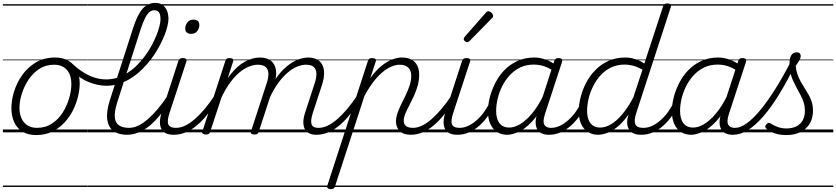

<svg xmlns="http://www.w3.org/2000/svg" viewBox="-20 -918 5801 1332"><path d="M231 19Q175 19 136.5 -4.5Q98 -28 78.5 -70.5Q59 -113 59 -168Q59 -223 78 -284Q97 -345 135 -398.5Q173 -452 230 -485.5Q287 -519 363 -519Q417 -519 455 -496.5Q493 -474 513 -433.5Q533 -393 533 -339Q533 -298 521.5 -249.5Q510 -201 486.5 -153.5Q463 -106 426.5 -67Q390 -28 341.5 -4.5Q293 19 231 19ZM237 -31Q296 -31 341 -61Q386 -91 415.5 -138Q445 -185 460 -237Q475 -289 475 -334Q475 -376 461.5 -406Q448 -436 421 -452.5Q394 -469 355 -469Q297 -469 252.5 -440Q208 -411 177.5 -364.5Q147 -318 131 -266.5Q115 -215 115 -170Q115 -128 129.5 -96.5Q144 -65 171 -48Q198 -31 237 -31ZM0 369H588V379H0ZM0 -20H588V0H0ZM0 -505H588V-500H0ZM0 -889H588V-879H0Z M718 -323Q660 -323 595 -349Q530 -375 463 -440Q455 -448 455 -456Q455 -464 460.5 -469Q466 -474 473.5 -475Q481 -476 487 -471Q528 -434 567 -411Q606 -388 643.5 -377.5Q681 -367 716 -367Q758 -367 797 -380Q836 -393 871 -416.5Q906 -440 935.5 -470.5Q965 -501 990 -535.5Q1015 -570 1034 -606Q1053 -642 1066.5 -676Q1080 -710 1087 -739.5Q1094 -769 1094 -791Q1094 -801 1102.5 -807Q1111 -813 1121.5 -813Q1132 -813 1140.5 -807Q1149 -801 1149 -791Q1149 -768 1141.5 -736Q1134 -704 1118.5 -666.5Q1103 -629 1081 -589Q1059 -549 1030.5 -511Q1002 -473 968 -439Q934 -405 894.5 -379Q855 -353 810.5 -338Q766 -323 718 -323ZM589 369H614V379H589ZM589 -20H614V0H589ZM589 -505H614V-500H589ZM589 -889H614V-879H589Z M860 17Q802 17 766.5 -9.5Q731 -36 724 -90Q717 -144 742 -223L905 -728Q934 -818 970 -858Q1006 -898 1057 -898Q1086 -898 1106 -884.5Q1126 -871 1137 -847.5Q1148 -824 1148 -792Q1148 -779 1139.5 -773Q1131 -767 1120.5 -767Q1110 -767 1101.5 -773Q1093 -779 1093 -792Q1093 -809 1088.5 -821.5Q1084 -834 1074.5 -840.5Q1065 -847 1050 -847Q1032 -847 1016.5 -834Q1001 -821 986.5 -792.5Q972 -764 956 -716L793 -207Q773 -143 776.5 -104.5Q780 -66 805.5 -48.5Q831 -31 875 -31Q885 -31 889.5 -23.5Q894 -16 892 -7Q890 2 881.5 9.5Q873 17 860 17ZM613 369H1007V379H613ZM613 -20H1007V0H613ZM613 -505H1007V-500H613ZM613 -889H1007V-879H613Z M861 17Q850 17 845.5 9.5Q841 2 842.5 -7Q844 -16 852.5 -23.5Q861 -31 876 -31Q907 -31 939.5 -46.5Q972 -62 1006 -91.5Q1040 -121 1075 -162.5Q1110 -204 1145 -257Q1152 -268 1161 -266.5Q1170 -265 1174.5 -257Q1179 -249 1173 -239Q1136 -178 1098.5 -130Q1061 -82 1022.5 -49.5Q984 -17 943.5 0Q903 17 861 17ZM1007 369V379ZM1007 -20V0ZM1007 -505V-500ZM1007 -889V-879Z M1185 17Q1153 17 1131.5 7Q1110 -3 1099.5 -23.5Q1089 -44 1089.5 -73Q1090 -102 1102 -140L1217 -494Q1222 -506 1228.5 -510.5Q1235 -515 1248 -515Q1264 -515 1270.5 -509Q1277 -503 1273 -491L1156 -134Q1138 -81 1147.5 -56Q1157 -31 1200 -31Q1210 -31 1214 -23.5Q1218 -16 1216.5 -7Q1215 2 1207 9.5Q1199 17 1185 17ZM1305 -683Q1288 -683 1276.5 -692Q1265 -701 1265 -719Q1265 -743 1280 -762.5Q1295 -782 1323 -782Q1340 -782 1351.5 -773Q1363 -764 1363 -745Q1363 -722 1348.5 -702.5Q1334 -683 1305 -683ZM1007 369H1332V379H1007ZM1007 -20H1332V0H1007ZM1007 -505H1332V-500H1007ZM1007 -889H1332V-879H1007Z M1186 17Q1175 17 1170.5 9.5Q1166 2 1167.5 -7Q1169 -16 1177.5 -23.5Q1186 -31 1201 -31Q1232 -31 1264.5 -46.5Q1297 -62 1331 -91.5Q1365 -121 1400 -162.5Q1435 -204 1470 -257Q1477 -268 1486 -266.5Q1495 -265 1499.5 -257Q1504 -249 1498 -239Q1461 -178 1423.5 -130Q1386 -82 1347.5 -49.5Q1309 -17 1268.5 0Q1228 17 1186 17ZM1332 369V379ZM1332 -20V0ZM1332 -505V-500ZM1332 -889V-879Z M2174 17Q2145 17 2124.5 6.5Q2104 -4 2094 -24Q2084 -44 2084.5 -73Q2085 -102 2098 -140L2163 -340Q2176 -379 2175 -408Q2174 -437 2157 -453Q2140 -469 2103 -469Q2075 -469 2042.5 -456Q2010 -443 1976.5 -415Q1943 -387 1910.5 -342.5Q1878 -298 1849 -235H1825Q1853 -313 1889.5 -367Q1926 -421 1966.5 -455Q2007 -489 2046 -504Q2085 -519 2118 -519Q2165 -519 2193.5 -496Q2222 -473 2227.5 -429.5Q2233 -386 2212 -323L2150 -134Q2133 -81 2141.5 -56Q2150 -31 2189 -31Q2198 -31 2202.5 -23.5Q2207 -16 2205.5 -7Q2204 2 2196.5 9.5Q2189 17 2174 17ZM1408 15Q1396 15 1388 10Q1380 5 1384 -6L1543 -494Q1547 -506 1553 -510.5Q1559 -515 1572 -515Q1589 -515 1595 -509Q1601 -503 1597 -491L1560 -376Q1588 -416 1617.5 -444Q1647 -472 1676 -488.5Q1705 -505 1732 -512Q1759 -519 1783 -519Q1831 -519 1860 -496Q1889 -473 1895 -429.5Q1901 -386 1879 -323L1775 -4Q1772 6 1765.5 10.5Q1759 15 1744 15Q1733 15 1725 10Q1717 5 1721 -6L1830 -340Q1843 -379 1842 -408Q1841 -437 1823.5 -453Q1806 -469 1768 -469Q1740 -469 1708 -456.5Q1676 -444 1643 -417Q1610 -390 1578 -347Q1546 -304 1517 -243L1438 -4Q1435 6 1429 10.5Q1423 15 1408 15ZM1332 369H2321V379H1332ZM1332 -20H2321V0H1332ZM1332 -505H2321V-500H1332ZM1332 -889H2321V-879H1332Z M2175 17Q2164 17 2159.5 9.5Q2155 2 2156.5 -7Q2158 -16 2166.5 -23.5Q2175 -31 2190 -31Q2221 -31 2253.5 -46.5Q2286 -62 2320 -91.5Q2354 -121 2389 -162.5Q2424 -204 2459 -257Q2466 -268 2475 -266.5Q2484 -265 2488.5 -257Q2493 -249 2487 -239Q2450 -178 2412.5 -130Q2375 -82 2336.5 -49.5Q2298 -17 2257.5 0Q2217 17 2175 17ZM2321 369V379ZM2321 -20V0ZM2321 -505V-500ZM2321 -889V-879Z M2273 394Q2260 394 2253.5 387.5Q2247 381 2251 369L2532 -494Q2536 -506 2542 -510.5Q2548 -515 2561 -515Q2578 -515 2584.5 -509.5Q2591 -504 2587 -492L2549 -376Q2587 -429 2625.5 -460Q2664 -491 2700 -505Q2736 -519 2767 -519Q2808 -519 2834.5 -504.5Q2861 -490 2874.5 -463.5Q2888 -437 2888 -399Q2888 -359 2877 -321.5Q2866 -284 2850.5 -250.5Q2835 -217 2819 -186.5Q2803 -156 2792 -129.5Q2781 -103 2781 -80Q2781 -57 2796.5 -44Q2812 -31 2845 -31Q2854 -31 2857.5 -23.5Q2861 -16 2859.5 -7Q2858 2 2850.5 9.5Q2843 17 2830 17Q2779 17 2753 -9Q2727 -35 2727 -76Q2727 -103 2737.5 -133Q2748 -163 2763.5 -194.5Q2779 -226 2795 -259Q2811 -292 2822 -325.5Q2833 -359 2833 -393Q2833 -429 2812.5 -449Q2792 -469 2753 -469Q2726 -469 2695 -456Q2664 -443 2632 -416Q2600 -389 2568.5 -347.5Q2537 -306 2508 -251L2304 375Q2301 385 2294.5 389.5Q2288 394 2273 394ZM2321 369H2975V379H2321ZM2321 -20H2975V0H2321ZM2321 -505H2975V-500H2321ZM2321 -889H2975V-879H2321Z M2829 17Q2818 17 2813.5 9.5Q2809 2 2810.5 -7Q2812 -16 2820.5 -23.5Q2829 -31 2844 -31Q2875 -31 2907.5 -46.5Q2940 -62 2974 -91.5Q3008 -121 3043 -162.5Q3078 -204 3113 -257Q3120 -268 3129 -266.5Q3138 -265 3142.5 -257Q3147 -249 3141 -239Q3104 -178 3066.5 -130Q3029 -82 2990.5 -49.5Q2952 -17 2911.5 0Q2871 17 2829 17ZM2975 369V379ZM2975 -20V0ZM2975 -505V-500ZM2975 -889V-879Z M3153 17Q3121 17 3099.5 7Q3078 -3 3067.5 -23.5Q3057 -44 3057.5 -73Q3058 -102 3070 -140L3185 -494Q3190 -506 3196 -510.5Q3202 -515 3216 -515Q3233 -515 3239 -509Q3245 -503 3241 -491L3124 -134Q3106 -81 3115.5 -56Q3125 -31 3168 -31Q3178 -31 3182 -23.5Q3186 -16 3184.5 -7Q3183 2 3175.5 9.5Q3168 17 3153 17ZM2975 369H3300V379H2975ZM2975 -20H3300V0H2975ZM2975 -505H3300V-500H2975ZM2975 -889H3300V-879H2975Z M3154 17Q3143 17 3138.5 9.5Q3134 2 3135.5 -7Q3137 -16 3145.5 -23.5Q3154 -31 3169 -31Q3199 -31 3229.5 -45.5Q3260 -60 3288.5 -85.5Q3317 -111 3341 -145Q3365 -179 3382 -217Q3387 -228 3395.5 -228Q3404 -228 3411 -220.5Q3418 -213 3414 -203Q3395 -157 3367.5 -117Q3340 -77 3306.5 -47Q3273 -17 3234.5 0Q3196 17 3154 17ZM3300 369V379ZM3300 -20V0ZM3300 -505V-500ZM3300 -889V-879Z M3220 -625Q3214 -625 3205.5 -632Q3197 -639 3197 -646Q3197 -650 3198.5 -654Q3200 -658 3204 -663L3348 -827Q3353 -834 3358 -837Q3363 -840 3368 -840Q3375 -840 3383 -835Q3391 -830 3396 -822.5Q3401 -815 3401 -808Q3401 -803 3399.5 -799.5Q3398 -796 3393 -792L3238 -634Q3228 -625 3220 -625Z M3498 17Q3457 17 3427 -3Q3397 -23 3381 -59.5Q3365 -96 3365 -146Q3365 -190 3377.5 -240.5Q3390 -291 3415 -340.5Q3440 -390 3478 -430Q3516 -470 3568.5 -494.5Q3621 -519 3687 -519Q3725 -519 3764.5 -505Q3804 -491 3835 -467L3823 -423Q3782 -451 3748.5 -460.5Q3715 -470 3684 -470Q3630 -470 3588 -449.5Q3546 -429 3514.5 -394Q3483 -359 3462.5 -317Q3442 -275 3432 -231.5Q3422 -188 3422 -150Q3422 -114 3432 -87.5Q3442 -61 3462 -47Q3482 -33 3513 -33Q3548 -33 3588 -56.5Q3628 -80 3669.5 -129Q3711 -178 3749 -254L3762 -214Q3718 -124 3670 -73.5Q3622 -23 3577.5 -3Q3533 17 3498 17ZM3787 17Q3758 17 3737.5 7Q3717 -3 3706.5 -22.5Q3696 -42 3696 -69Q3696 -96 3707 -130L3825 -494Q3829 -506 3835.5 -510.5Q3842 -515 3855 -515Q3873 -515 3878 -507.5Q3883 -500 3879 -488L3760 -125Q3744 -74 3756.5 -52.5Q3769 -31 3802 -31Q3811 -31 3815 -23.5Q3819 -16 3817.5 -7Q3816 2 3808.5 9.5Q3801 17 3787 17ZM3300 369H3935V379H3300ZM3300 -20H3935V0H3300ZM3300 -505H3935V-500H3300ZM3300 -889H3935V-879H3300Z M3789 17Q3778 17 3773.5 9.5Q3769 2 3770.5 -7Q3772 -16 3780.5 -23.5Q3789 -31 3804 -31Q3834 -31 3864.5 -45.5Q3895 -60 3923.5 -85.5Q3952 -111 3976 -145Q4000 -179 4017 -217Q4022 -228 4030.5 -228Q4039 -228 4046 -220.5Q4053 -213 4049 -203Q4030 -157 4002.5 -117Q3975 -77 3941.5 -47Q3908 -17 3869.5 0Q3831 17 3789 17ZM3935 369V379ZM3935 -20V0ZM3935 -505V-500ZM3935 -889V-879Z M4129 17Q4088 17 4057.5 -3Q4027 -23 4011 -59.5Q3995 -96 3995 -146Q3995 -190 4007.5 -241Q4020 -292 4045 -341Q4070 -390 4109 -430.5Q4148 -471 4200 -495Q4252 -519 4318 -519Q4351 -519 4386.5 -508Q4422 -497 4450 -477L4580 -873Q4583 -885 4590 -889.5Q4597 -894 4610 -894Q4628 -894 4633 -886.5Q4638 -879 4633 -867L4394 -134Q4377 -81 4387.5 -56Q4398 -31 4442 -31Q4451 -31 4455 -23.5Q4459 -16 4457.5 -7Q4456 2 4448.5 9.5Q4441 17 4427 17Q4401 17 4382 10Q4363 3 4351 -10.5Q4339 -24 4334 -43.5Q4329 -63 4332 -89L4340 -123Q4302 -69 4264 -38.5Q4226 -8 4191.5 4.5Q4157 17 4129 17ZM4144 -33Q4179 -33 4217.5 -55Q4256 -77 4296 -124Q4336 -171 4374 -243L4437 -434Q4401 -455 4371 -462.5Q4341 -470 4314 -470Q4261 -470 4218.5 -449.5Q4176 -429 4145 -394Q4114 -359 4093.5 -317Q4073 -275 4063 -231.5Q4053 -188 4053 -150Q4053 -114 4063 -87.5Q4073 -61 4093 -47Q4113 -33 4144 -33ZM3935 369H4576V379H3935ZM3935 -20H4576V0H3935ZM3935 -505H4576V-500H3935ZM3935 -889H4576V-879H3935Z M4430 17Q4419 17 4414.5 9.5Q4410 2 4411.5 -7Q4413 -16 4421.5 -23.5Q4430 -31 4445 -31Q4475 -31 4505.5 -45.5Q4536 -60 4564.5 -85.5Q4593 -111 4617 -145Q4641 -179 4658 -217Q4663 -228 4671.5 -228Q4680 -228 4687 -220.5Q4694 -213 4690 -203Q4671 -157 4643.5 -117Q4616 -77 4582.5 -47Q4549 -17 4510.5 0Q4472 17 4430 17ZM4576 369V379ZM4576 -20V0ZM4576 -505V-500ZM4576 -889V-879Z M4774 17Q4733 17 4703 -3Q4673 -23 4657 -59.5Q4641 -96 4641 -146Q4641 -190 4653.5 -240.5Q4666 -291 4691 -340.5Q4716 -390 4754 -430Q4792 -470 4844.5 -494.5Q4897 -519 4963 -519Q5001 -519 5040.5 -505Q5080 -491 5111 -467L5099 -423Q5058 -451 5024.5 -460.5Q4991 -470 4960 -470Q4906 -470 4864 -449.5Q4822 -429 4790.5 -394Q4759 -359 4738.5 -317Q4718 -275 4708 -231.5Q4698 -188 4698 -150Q4698 -114 4708 -87.5Q4718 -61 4738 -47Q4758 -33 4789 -33Q4824 -33 4864 -56.5Q4904 -80 4945.5 -129Q4987 -178 5025 -254L5038 -214Q4994 -124 4946 -73.5Q4898 -23 4853.5 -3Q4809 17 4774 17ZM5063 17Q5034 17 5013.5 7Q4993 -3 4982.5 -22.5Q4972 -42 4972 -69Q4972 -96 4983 -130L5101 -494Q5105 -506 5111.5 -510.5Q5118 -515 5131 -515Q5149 -515 5154 -507.5Q5159 -500 5155 -488L5036 -125Q5020 -74 5032.5 -52.5Q5045 -31 5078 -31Q5087 -31 5091 -23.5Q5095 -16 5093.5 -7Q5092 2 5084.5 9.5Q5077 17 5063 17ZM4576 369H5211V379H4576ZM4576 -20H5211V0H4576ZM4576 -505H5211V-500H4576ZM4576 -889H5211V-879H4576Z M5065 17Q5053 17 5049 9.5Q5045 2 5048 -7Q5051 -16 5059.5 -23.5Q5068 -31 5080 -31Q5117 -31 5161.5 -63Q5206 -95 5256 -156Q5306 -217 5359.5 -302Q5413 -387 5467 -492Q5473 -503 5483 -502Q5493 -501 5499 -492Q5505 -483 5498 -470Q5442 -356 5386.5 -265.5Q5331 -175 5276.5 -112Q5222 -49 5169.5 -16Q5117 17 5065 17ZM5211 369V379ZM5211 -20V0ZM5211 -505V-500ZM5211 -889V-879Z M5434 19Q5390 19 5353.5 6.5Q5317 -6 5297 -25Q5289 -32 5289 -40Q5289 -48 5298 -57Q5307 -66 5314 -66Q5321 -66 5332 -58Q5352 -45 5378.5 -36Q5405 -27 5435 -27Q5497 -27 5530.5 -59.5Q5564 -92 5564 -151Q5564 -179 5556.5 -204Q5549 -229 5536.5 -253Q5524 -277 5510.5 -301.5Q5497 -326 5484.5 -352.5Q5472 -379 5464.5 -408.5Q5457 -438 5457 -473Q5457 -514 5469.5 -534.5Q5482 -555 5508 -555Q5523 -555 5529 -547Q5535 -539 5535 -530Q5535 -517 5527.5 -502.5Q5520 -488 5500 -461Q5503 -429 5512.5 -402Q5522 -375 5535.5 -351Q5549 -327 5563.5 -304.5Q5578 -282 5591 -258.5Q5604 -235 5612 -209Q5620 -183 5620 -151Q5620 -72 5569.5 -26.5Q5519 19 5434 19ZM5211 369H5761V379H5211ZM5211 -20H5761V0H5211ZM5211 -505H5761V-500H5211ZM5211 -889H5761V-879H5211Z"/></svg>

Font: Playwrite HR Guides
Style: Regular
Weight: 400
Designer: Veronika Burian, José Scaglione
Foundry: TypeTogether
Version: Version 1.003